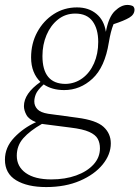

<svg xmlns="http://www.w3.org/2000/svg" viewBox="-39 -515 565 778"><path d="M227 -175Q265 -176 295 -198Q325 -220 342 -258.5Q359 -297 359 -345Q359 -398 336 -429Q313 -460 266 -460Q226 -460 196 -436Q166 -412 149.5 -373Q133 -334 133 -288Q133 -175 227 -175ZM87 -282Q87 -339 112 -385Q137 -431 179 -458Q221 -485 273 -485Q320 -485 351.5 -459Q383 -433 390 -386Q401 -446 426.5 -470.5Q452 -495 477 -495Q490 -495 500 -490Q506 -484 506 -476Q506 -456 485 -443.5Q464 -431 421 -417Q415 -402 410.5 -384.5Q406 -367 402 -343Q386 -243 336 -196.5Q286 -150 221 -150Q172 -150 138 -173Q113 -150 106.5 -134Q100 -118 100 -104Q100 -86 112.5 -72.5Q125 -59 156 -54L274 -38Q351 -28 380.5 -1Q410 26 410 66Q410 111 377 151.5Q344 192 285 217.5Q226 243 148 243Q72 243 26.5 215.5Q-19 188 -19 132Q-19 82 18.5 42.5Q56 3 107 -20Q78 -31 68 -49.5Q58 -68 58 -85Q58 -136 125 -183Q107 -200 97 -225Q87 -250 87 -282ZM29 116Q29 160 65.5 186Q102 212 169 212Q225 212 269.5 196Q314 180 340 151.5Q366 123 366 86Q366 64 357 47.5Q348 31 322.5 19.5Q297 8 247 2L138 -12Q137 -12 135 -12.5Q133 -13 131 -13Q82 15 55.5 45Q29 75 29 116Z"/></svg>

Font: Source Serif Pro Light
Style: Italic
Weight: 300
Italic angle: -12°
Designer: Frank Grießhammer
Foundry: Adobe Systems Incorporated
Version: Version 3.001;hotconv 1.0.111;makeotfexe 2.5.65597